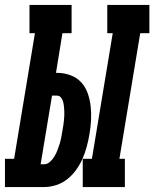

<svg xmlns="http://www.w3.org/2000/svg" viewBox="-57 -755 623 775"><path d="M277 0V-114H314L398 -621H376V-735H546V-621H509L425 -114H447V0ZM-37 0V-114H0L84 -621H62V-735H232V-621H195L169 -461H173Q201 -461 227 -451.5Q253 -442 270.5 -423Q288 -404 297 -378.5Q306 -353 309 -325.5Q312 -298 310.5 -269.5Q309 -241 304 -213Q300 -189 293.5 -164.5Q287 -140 277 -116.5Q267 -93 251.5 -71Q236 -49 215.5 -32.5Q195 -16 170 -8Q145 0 121 0ZM107 -92H121Q134 -92 145 -102Q156 -112 163 -124Q170 -136 175 -149Q180 -162 184 -175Q188 -188 190.5 -201.5Q193 -215 195 -228Q197 -238 198.5 -248Q200 -258 201 -268Q202 -278 202.5 -287.5Q203 -297 202.5 -307Q202 -317 201 -326.5Q200 -336 197.5 -345Q195 -354 189 -361.5Q183 -369 173 -369H153Z"/></svg>

Font: Iosevka Slab Heavy Oblique
Style: Regular
Weight: 900
Italic angle: -9°
Monospace: yes
Designer: Belleve Invis
Foundry: Belleve Invis
Version: Version 11.1.1; ttfautohint (v1.8.3)